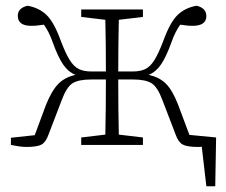

<svg xmlns="http://www.w3.org/2000/svg" viewBox="-20 -505 789 669"><path d="M18 0V-25L101 -34L140 -139Q160 -189 183 -212.5Q206 -236 243 -244Q217 -255 199.5 -281Q182 -307 165 -354Q157 -377 149 -392.5Q141 -408 133 -419Q124 -418 113.5 -416.5Q103 -415 89 -415Q42 -415 42 -450Q42 -477 76 -485Q116 -478 142 -453Q168 -428 191 -365Q208 -320 222.5 -296.5Q237 -273 254.5 -264.5Q272 -256 298 -256H349Q349 -299 348.5 -349Q348 -399 347 -436L263 -446V-472H478V-446L394 -436Q393 -397 392.5 -346Q392 -295 392 -256H443Q469 -256 486.5 -264.5Q504 -273 518.5 -296.5Q533 -320 550 -365Q573 -428 599 -453Q625 -478 665 -485Q699 -477 699 -449Q699 -415 651 -415Q638 -415 627.5 -416.5Q617 -418 608 -419Q600 -408 592 -392.5Q584 -377 576 -354Q559 -307 541.5 -281Q524 -255 498 -244Q536 -236 559 -212.5Q582 -189 601 -139L640 -35L733 -26L730 144H699L683 6Q679 7 675.5 7Q672 7 669 7Q632 7 616.5 -1.5Q601 -10 592 -36L546 -156Q529 -202 508 -215Q487 -228 444 -228H392Q392 -178 392.5 -126Q393 -74 394 -36L478 -26V0H263V-26L347 -36Q348 -75 348.5 -128Q349 -181 349 -228H297Q254 -228 233 -215Q212 -202 195 -156L149 -36Q140 -10 125 -1.5Q110 7 72 7Q60 7 46 5Q32 3 18 0Z"/></svg>

Font: Source Serif Pro Light
Style: Regular
Weight: 300
Designer: Frank Grießhammer
Foundry: Adobe Systems Incorporated
Version: Version 3.001;hotconv 1.0.111;makeotfexe 2.5.65597